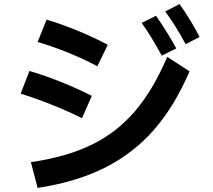

<svg xmlns="http://www.w3.org/2000/svg" viewBox="-20 -880 1040 939"><path d="M888 -664Q839 -755 788 -824L858 -860Q915 -780 956 -699ZM771 -608Q720 -702 673 -768L743 -803Q808 -708 842 -643ZM456 -556Q325 -626 164 -675L208 -784Q360 -738 507 -661ZM131 -87Q304 -112 427 -171.5Q550 -231 639.5 -335.5Q729 -440 798 -602L907 -531Q835 -363 735 -247.5Q635 -132 495 -61Q355 10 164 39ZM381 -302Q313 -336 234 -367.5Q155 -399 81 -422L124 -533Q196 -512 277.5 -479.5Q359 -447 429 -411Z"/></svg>

Font: IBM Plex Sans JP SemiBold
Style: Regular
Weight: 600
Designer: Mike Abbink; Paul van der Laan; Pieter van Rosmalen; Wujin Sim; Yejin Wi; Jinhee Kim; Boomi Park; Yona Kim; Kichan Ma
Foundry: Sandoll Inc.
Version: Version 1.001